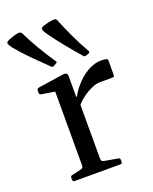

<svg xmlns="http://www.w3.org/2000/svg" viewBox="-156 -841 733 921"><g transform="rotate(-20 210.0 -381.0)"><path d="M159 -553Q150 -548 144 -555Q106 -592 69 -629Q32 -666 0 -705Q-9 -718 -12.5 -725Q-16 -732 -13 -735.5Q-10 -739 -1 -744Q11 -749 26.5 -754Q42 -759 54 -760Q64 -760 69 -751Q91 -706 117.5 -661Q144 -616 174 -572Q181 -564 171 -560ZM322 -547Q312 -543 307 -550Q272 -590 239 -630.5Q206 -671 177 -712Q168 -726 165.5 -733Q163 -740 166.5 -743.5Q170 -747 179 -751Q192 -755 207.5 -758.5Q223 -762 236 -762Q245 -762 249 -752Q268 -705 290 -658Q312 -611 339 -564Q344 -556 335 -552ZM122 0V-316H214V0ZM413 -413Q413 -404 403 -404H347Q335 -404 324.5 -402.5Q314 -401 302 -396Q273 -384 247 -364.5Q221 -345 204 -321L201 -350Q209 -376 227 -402Q245 -428 269.5 -450.5Q294 -473 322.5 -486.5Q351 -500 379 -500Q413 -500 413 -490ZM62 0Q53 0 53 -10V-20Q53 -30 63 -31L102 -40Q116 -43 119 -47Q122 -51 122 -65V-180H214V-64Q214 -51 217.5 -47Q221 -43 235 -41L297 -30Q306 -29 306 -19V-9Q306 0 296 0ZM122 -316V-462L140 -432L54 -446Q45 -447 45 -457V-469Q45 -477 55 -480L182 -499Q196 -501 202 -497.5Q208 -494 208 -481V-382L214 -365V-316Z"/></g></svg>

Font: Hahmlet
Style: Regular
Weight: 400
Designer: Minjoo Ham & Mark Frömberg
Foundry: hypertype
Version: Version 1.001; ttfautohint (v1.8.3)